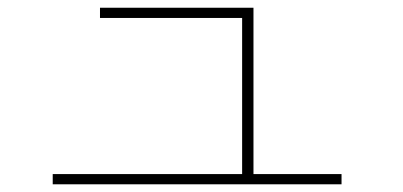

<svg xmlns="http://www.w3.org/2000/svg" viewBox="-20 -563 1040 496"><path d="M116.2 -86.9V-113.3H605.5V-516.6H238.3V-543H634.8V-113.3H862.3V-86.9Z"/></svg>

Font: Gothic A1 Thin
Style: Regular
Weight: 250
Designer: HanYang I&C Co.,Ltd.
Foundry: HanYang I&C Co.,Ltd.
Version: Version 2.50